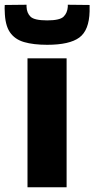

<svg xmlns="http://www.w3.org/2000/svg" viewBox="-70 -790 398 810"><path d="M46 0V-544H211V0ZM129 -601Q71 -601 31.5 -612.5Q-8 -624 -28.5 -654.5Q-49 -685 -50 -743Q-51 -754 -50 -769L42 -770Q42 -764 42 -761Q43 -735 59 -719.5Q75 -704 129 -704Q182 -704 198 -719.5Q214 -735 216 -761Q216 -767 216 -770L308 -769Q308 -762 308 -755Q308 -748 308 -742Q306 -662 264.5 -631.5Q223 -601 129 -601Z"/></svg>

Font: Georama
Style: Bold
Weight: 700
Designer: Jean-Baptiste Levee
Foundry: Production Type
Version: Version 1.000